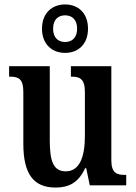

<svg xmlns="http://www.w3.org/2000/svg" viewBox="-20 -834 610 864"><path d="M273 -596C331 -596 376 -634 376 -705C376 -776 331 -814 273 -814C215 -814 169 -776 169 -705C169 -634 215 -596 273 -596ZM273 -645C244 -645 219 -662 219 -705C219 -748 244 -765 273 -765C302 -765 327 -748 327 -705C327 -662 302 -645 273 -645ZM230 10C290 10 333 -12 363 -77H368L384 0H548V-47H542C507 -47 481 -54 481 -113V-536H299V-489H303C337 -489 362 -481 362 -420V-221C362 -126 337 -63 276 -63C219 -63 204 -111 204 -202V-536H21V-489H25C65 -489 85 -478 85 -420V-187C85 -51 131 10 230 10Z"/></svg>

Font: Noto Serif Ethiopic Condensed SemiBold
Style: Regular
Weight: 600
Width: 3
Designer: Monotype Design Team
Foundry: Monotype Imaging Inc.
Version: Version 2.102